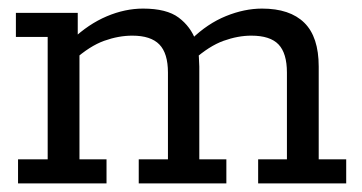

<svg xmlns="http://www.w3.org/2000/svg" viewBox="-20 -427 843 447"><path d="M22 0V-56H91V-341H17V-397H161V-339L148 -335Q186 -371 228.5 -389Q271 -407 313 -407Q368 -407 396 -386Q424 -365 436 -332L426 -336Q463 -372 506 -389.5Q549 -407 590 -407Q655 -407 688.5 -374Q722 -341 722 -272V-56H786V0H581V-56H648V-258Q648 -303 628.5 -323.5Q609 -344 565 -344Q534 -344 500.5 -332Q467 -320 430 -287L438 -322Q442 -309 443 -294Q444 -279 444 -272V-56H507V0H303V-56H371V-258Q371 -303 351 -323.5Q331 -344 288 -344Q256 -344 222.5 -332Q189 -320 152 -287L165 -311V-56H228V0Z"/></svg>

Font: Rokkitt
Style: Regular
Weight: 400
Designer: Vernon Adams
Foundry: Vernon Adams
Version: Version 3.103